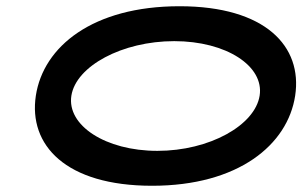

<svg xmlns="http://www.w3.org/2000/svg" viewBox="-20 -590 970 616"><path d="M95 -283C71 -125 190 6 468 6C744 6 903 -125 927 -283C951 -441 832 -570 556 -570C278 -570 119 -441 95 -283ZM209 -283C224 -378 372 -458 539 -458C706 -458 828 -378 813 -283C798 -188 652 -106 485 -106C318 -106 194 -188 209 -283Z"/></svg>

Font: Ampere
Style: SCUltExtIta
Weight: 400
Version: Version 1